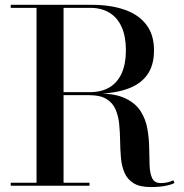

<svg xmlns="http://www.w3.org/2000/svg" viewBox="-20 -770 762 796"><path d="M204.5 -380.5V-388H353Q401 -388 434.2 -408Q467.5 -428 484.8 -467Q502 -506 502 -561.5Q502 -617.5 484.8 -657Q467.5 -696.5 434.2 -717Q401 -737.5 353 -737.5H24.5V-750H360Q437.5 -750 495.8 -730Q554 -710 586.2 -668.2Q618.5 -626.5 618.5 -561.5Q618.5 -496.5 588.2 -456.8Q558 -417 500.2 -398.8Q442.5 -380.5 360 -380.5ZM24.5 0V-12.5H351V0ZM131.5 -6.5V-742H243.5V-6.5ZM605 5.5Q559.5 5.5 533.8 -10.5Q508 -26.5 496.2 -53.8Q484.5 -81 481.5 -115Q478.5 -149 478 -185Q477.5 -221 474.2 -255Q471 -289 459.2 -316.2Q447.5 -343.5 421.5 -359.5Q395.5 -375.5 349.5 -375.5H204.5V-382.5H386Q457.5 -382.5 499.8 -362.2Q542 -342 563 -309Q584 -276 591 -236.2Q598 -196.5 598.5 -156.8Q599 -117 600.2 -84Q601.5 -51 611 -31Q620.5 -11 646 -11Q662 -11 675.2 -14.2Q688.5 -17.5 699 -22.5L703.5 -11.5Q691.5 -4.5 665.8 0.5Q640 5.5 605 5.5Z"/></svg>

Font: Bodoni Moda 18pt Medium
Style: Regular
Weight: 500
Designer: Owen Earl
Foundry: indestructible type
Version: Version 2.004